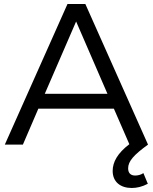

<svg xmlns="http://www.w3.org/2000/svg" viewBox="-20 -720 761 956"><path d="M653 154C633 154 618 144 618 118C618 82 648 50 717 0L405 -700H316L4 0H94L171 -179H547L624 -2C565 43 541 87 541 131C541 186 580 216 636 216C661 216 688 210 716 195L694 142C681 151 665 154 653 154ZM203 -253 359 -613 515 -253Z"/></svg>

Font: Juman Normal
Style: Regular
Weight: 300
Designer: Bandar Raffah (Arabic) Julieta Ulanovsky (Latin)
Foundry: Caramella
Version: Version 5.022;PS 005.022;hotconv 1.0.88;makeotf.lib2.5.64775